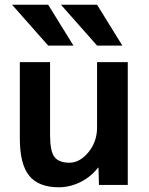

<svg xmlns="http://www.w3.org/2000/svg" viewBox="-20 -783 630 813"><path d="M192 -520V-210Q192 -143 210.5 -118.5Q229 -94 274 -94Q318 -94 354.5 -138.5Q391 -183 391 -243V-520H521V0H399L397 -73H395Q365 -34 320.5 -12Q276 10 229 10Q144 10 104 -38.5Q64 -87 64 -197V-520ZM184 -763 291 -590H184L31 -763ZM391 -763 498 -590H391L238 -763Z"/></svg>

Font: Mplus 1p Bold
Style: Bold
Weight: 700
Version: Version 1.061